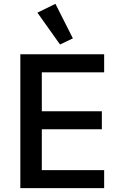

<svg xmlns="http://www.w3.org/2000/svg" viewBox="-20 -981 640 1001"><path d="M86 0V-698H523V-604H198V-401H511V-307H198V-94H523V0ZM175 -915 269 -961 360 -781 293 -749Z"/></svg>

Font: IBM Plex Mono Medium
Style: Regular
Weight: 500
Monospace: yes
Designer: Mike Abbink, Paul van der Laan, Pieter van Rosmalen
Foundry: Bold Monday
Version: Version 2.3